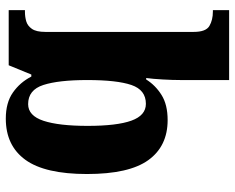

<svg xmlns="http://www.w3.org/2000/svg" viewBox="-94 -706 810 662"><g transform="rotate(90 311.0 -375.0)"><path d="M389 10Q334 10 299 -14.5Q264 -39 244 -78H237L205 0H15V-56H21Q38 -56 53.5 -60.5Q69 -65 79.5 -80Q90 -95 90 -126V-638Q90 -680 69.5 -692Q49 -704 20 -704H15V-760H256V-593Q256 -565 254 -530.5Q252 -496 249 -474H254Q274 -506 307.5 -527Q341 -548 394 -548Q484 -548 532 -481.5Q580 -415 580 -270Q580 -125 531 -57.5Q482 10 389 10ZM339 -67Q379 -67 396.5 -120Q414 -173 414 -272Q414 -373 396 -423Q378 -473 338 -473Q290 -473 273 -423Q256 -373 256 -271Q256 -172 273 -119.5Q290 -67 339 -67Z"/></g></svg>

Font: Noto Serif Myanmar SemiCondensed ExtraBold
Style: Regular
Weight: 800
Width: 4
Designer: Ben Mitchell and the Monotype Design Team
Foundry: Monotype Imaging Inc.
Version: Version 2.106; ttfautohint (v1.8.4.7-5d5b)